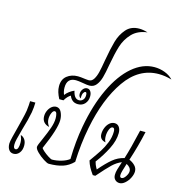

<svg xmlns="http://www.w3.org/2000/svg" viewBox="-178 -1514 1624 1687"><g transform="rotate(15 633.5 -671.0)"><path d="M37 -79Q37 -95 48 -140Q59 -185 72 -234Q76 -251 90.5 -308Q105 -365 110 -397Q117 -453 117 -485H165Q165 -445 157 -395Q144 -325 115 -230Q97 -164 89.5 -133.5Q82 -103 82 -81Q82 -44 102 -44Q117 -44 123.5 -62.5Q130 -81 130 -108Q130 -128 126.5 -142.5Q123 -157 115 -177Q140 -169 154 -147.5Q168 -126 168 -94Q168 -53 147 -27Q126 -1 95 -1Q68 -1 52.5 -22Q37 -43 37 -79Z M279 -113Q279 -128 309 -192Q339 -260 356 -308.5Q373 -357 373 -398Q373 -419 368 -437.5Q363 -456 350 -456Q335 -456 324 -431Q313 -406 313 -377Q313 -340 337 -310Q308 -315 289 -335.5Q270 -356 270 -390Q270 -417 281.5 -442Q293 -467 312 -482Q331 -497 352 -497Q384 -497 400 -464Q416 -431 416 -393Q416 -313 330 -118Q330 -111 352 -91.5Q374 -72 400 -55.5Q426 -39 435 -39Q475 -39 519 -51.5Q563 -64 591 -86Q594 -247 620 -388Q657 -592 729 -743.5Q801 -895 896 -976Q991 -1057 1097 -1057Q1146 -1057 1192 -1039.5Q1238 -1022 1267 -990Q1206 -1008 1149 -1008Q968 -1008 848 -836.5Q728 -665 674 -390Q644 -238 638 -73Q596 -30 543.5 -13Q491 4 417 4Q403 4 368.5 -18Q334 -40 306.5 -67.5Q279 -95 279 -113Z M957 -1336Q869 -1325 819 -1272Q769 -1219 747.5 -1150Q726 -1081 707 -975Q694 -898 681.5 -854Q669 -810 645.5 -781Q622 -752 583 -752Q563 -752 526 -759Q480 -767 459 -767Q378 -767 378 -679Q378 -645 391 -615Q405 -634 426.5 -650Q448 -666 470 -675Q485 -604 529 -604Q550 -604 564.5 -619.5Q579 -635 579 -662Q579 -689 567 -689Q557 -689 548 -673.5Q539 -658 540 -623Q521 -634 521 -661Q521 -686 536.5 -705Q552 -724 573 -724Q593 -724 604.5 -706.5Q616 -689 616 -662Q616 -622 592 -595Q568 -568 529 -568Q497 -568 477.5 -585Q458 -602 451 -625Q422 -609 398 -568H360Q344 -599 336 -625.5Q328 -652 328 -679Q328 -741 368.5 -773Q409 -805 467 -805Q490 -805 532 -799Q542 -798 551 -797Q560 -796 567 -796Q594 -796 611 -822.5Q628 -849 638 -889.5Q648 -930 660 -1003Q679 -1112 698.5 -1180.5Q718 -1249 761.5 -1299Q805 -1349 880 -1349Q915 -1349 957 -1336Z M1167 -127Q1167 -100 1151.5 -68.5Q1136 -37 1111 -15Q1086 7 1061 7Q1037 7 1020.5 -9Q1004 -25 1004 -53Q1004 -75 1011.5 -102Q1019 -129 1035 -176Q992 -159 953 -122Q914 -85 840 0H817Q793 -33 779 -59.5Q765 -86 756 -117Q806 -187 831.5 -226.5Q857 -266 877 -316Q897 -366 897 -416Q897 -450 879 -450Q861 -450 849.5 -421.5Q838 -393 838 -362Q838 -324 851 -307Q796 -317 796 -369Q796 -398 807.5 -426.5Q819 -455 839.5 -473Q860 -491 885 -491Q912 -491 927 -470Q942 -449 942 -415Q942 -348 903 -270.5Q864 -193 810 -122Q814 -106 819 -94Q824 -82 829 -73Q834 -64 838 -57Q898 -127 944.5 -165.5Q991 -204 1048 -217Q1079 -314 1118 -485H1167Q1138 -351 1093 -214Q1123 -202 1145 -179.5Q1167 -157 1167 -127ZM1121 -116Q1121 -150 1079 -172Q1065 -128 1058 -103Q1051 -78 1051 -63Q1051 -41 1067 -41Q1085 -41 1103 -67.5Q1121 -94 1121 -116Z"/></g></svg>

Font: Charmonman
Style: Regular
Weight: 400
Designer: Ekaluck Peanpanawate
Foundry: Cadson Demak Co.,Ltd.
Version: Version 1.000; ttfautohint (v1.6)